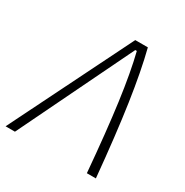

<svg xmlns="http://www.w3.org/2000/svg" viewBox="-173 -824 920 955"><g transform="rotate(30 287.0 -347.0)"><path d="M-11.7 0 332.5 -693.8H404.8Q434.6 -577.1 459.5 -408.4Q484.4 -239.7 506.8 0H455.1Q435.5 -229.5 414.1 -387.5Q392.6 -545.4 366.2 -650.9H357.4L42 0Z"/></g></svg>

Font: Cascadia Code ExtraLight
Style: Italic
Weight: 200
Italic angle: -10°
Monospace: yes
Designer: Aaron Bell
Foundry: Saja Typeworks
Version: Version 2404.023; ttfautohint (v1.8.4)